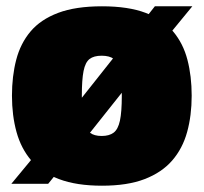

<svg xmlns="http://www.w3.org/2000/svg" viewBox="-20 -580 648 610"><path d="M304 10Q385 10 439.5 -11Q494 -32 527 -70Q560 -108 574.5 -160.5Q589 -213 589 -276Q589 -338 575.5 -390Q562 -442 530 -480Q498 -518 443 -539Q388 -560 304 -560Q220 -560 164.5 -539Q109 -518 77 -480Q45 -442 31.5 -390Q18 -338 18 -276Q18 -213 32.5 -160.5Q47 -108 79.5 -70Q112 -32 167.5 -11Q223 10 304 10ZM303 -148Q279 -148 265.5 -158.5Q252 -169 246 -196.5Q240 -224 240 -276Q240 -327 245.5 -354.5Q251 -382 264.5 -392.5Q278 -403 303 -403Q328 -403 342 -392.5Q356 -382 361.5 -354.5Q367 -327 367 -276Q367 -224 361 -196.5Q355 -169 341 -158.5Q327 -148 303 -148ZM16 4H133L212 -93H214L470 -415H472L591 -560H472L397 -465H395L143 -147H141Z"/></svg>

Font: Georama Black
Style: Regular
Weight: 900
Designer: Jean-Baptiste Levee
Foundry: Production Type
Version: Version 1.001